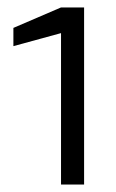

<svg xmlns="http://www.w3.org/2000/svg" viewBox="-20 -902 311 516"><path d="M206 -882V-406H144V-813L16 -778V-827L144 -882Z"/></svg>

Font: Mina
Style: Regular
Weight: 400
Version: Version 1.000